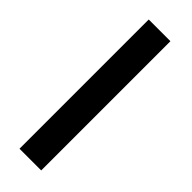

<svg xmlns="http://www.w3.org/2000/svg" viewBox="-252 -769 788 788"><g transform="rotate(45 142.0 -375.0)"><path d="M73 0V-750H199V0Z"/></g></svg>

Font: Oakes Grotesk
Style: Bold
Weight: 600
Designer: Samuel Oakes
Foundry: Samuel Oakes
Version: Version 1.000;PS 001.000;hotconv 1.0.88;makeotf.lib2.5.64775